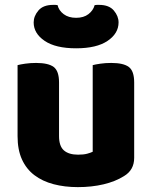

<svg xmlns="http://www.w3.org/2000/svg" viewBox="-20 -751 622 787"><path d="M52 -484Q63 -487 83.5 -490Q104 -493 128 -493Q178 -493 200 -476.5Q222 -460 222 -413V-193Q222 -152 242 -134.5Q262 -117 300 -117Q323 -117 337.5 -121Q352 -125 360 -129V-484Q371 -487 391.5 -490Q412 -493 436 -493Q486 -493 508 -476.5Q530 -460 530 -413V-104Q530 -54 488 -29Q453 -7 404.5 4.5Q356 16 299 16Q245 16 199.5 4Q154 -8 121 -33Q88 -58 70 -97.5Q52 -137 52 -193ZM292 -678Q323 -678 342.5 -693Q362 -708 368 -730Q373 -731 377 -731Q381 -731 386 -731Q427 -731 446.5 -708Q466 -685 466 -659Q466 -614 421 -583.5Q376 -553 292 -553Q208 -553 163 -583.5Q118 -614 118 -659Q118 -685 137.5 -708Q157 -731 198 -731Q203 -731 207 -731Q211 -731 216 -730Q221 -708 241 -693Q261 -678 292 -678Z"/></svg>

Font: Baloo Chettan 2 ExtraBold
Style: Regular
Weight: 800
Designer: Maithili Shingre, Unnati Kotecha and Ek Type
Foundry: Ek Type
Version: Version 1.640;hotconv 1.0.111;makeotfexe 2.5.65597; ttfautoh